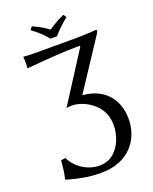

<svg xmlns="http://www.w3.org/2000/svg" viewBox="-193 -964 1031 1297"><g transform="rotate(-20 322.5 -315.5)"><path d="M308.6 180.2Q370.1 180.2 410.6 146.2Q451.2 112.3 471.9 60.3Q492.7 8.3 492.7 -44.4Q492.7 -103 469.5 -144.8Q446.3 -186.5 411.4 -213.1Q376.5 -239.7 339.8 -252.4Q303.2 -265.1 275.4 -265.1Q262.7 -265.1 253.2 -264.6Q243.7 -264.2 232.4 -261.7L458 -613.8Q466.3 -626.5 455.1 -626.5Q375.5 -626.5 281.5 -620.1Q187.5 -613.8 78.6 -604L76.2 -607.4Q78.6 -624 78.6 -642.1Q78.6 -650.4 78.1 -661.6Q77.6 -672.9 76.2 -683.6L78.6 -687Q91.3 -686 108.9 -684.8Q126.5 -683.6 143.1 -683.6H465.3Q482.4 -683.6 510.3 -684.8Q538.1 -686 564.2 -687.5Q590.3 -689 598.6 -689.9Q605 -689.9 605 -683.6Q605 -675.3 596.7 -662.4Q588.4 -649.4 573.2 -626.5L362.3 -306.6Q478 -296.4 540 -227.1Q602.1 -157.7 602.1 -47.9Q602.1 2.9 584.7 52.5Q567.4 102.1 531 142.1Q494.6 182.1 438 206.1Q381.3 230 303.2 230Q238.8 230 183.6 220Q128.4 210 94.5 200.4Q60.5 190.9 60.5 190.9L58.6 187.5Q66.9 153.8 70.6 125.5Q74.2 97.2 77.6 57.6L109.4 52.7Q131.3 96.2 164.8 124.5Q198.2 152.8 235.8 166.5Q273.4 180.2 308.6 180.2ZM291.5 -738.8Q268.1 -768.6 240.7 -793Q213.4 -817.4 184.1 -839.4L201.2 -860.8Q232.4 -846.7 259.8 -831.5Q287.1 -816.4 313.5 -795.9Q343.8 -817.4 370.6 -832.5Q397.5 -847.7 427.2 -860.8L442.9 -839.4Q413.6 -816.4 387.5 -791.5Q361.3 -766.6 336.9 -738.8Z"/></g></svg>

Font: Kurinto Seri
Style: Regular
Weight: 400
Designer: Kurinto was developed by Clint Goss from a range of fonts that are compatible with the SIL Open Font License Version 1.1
Foundry: Clinton F. Goss
Version: Version 2.196; July 25, 2020